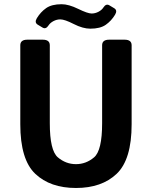

<svg xmlns="http://www.w3.org/2000/svg" viewBox="-20 -892 734 928"><path d="M162.1 -772.9Q145.5 -783.2 158.2 -804.2Q176.3 -834 203.1 -852.8Q230 -871.6 277.8 -871.6Q312 -871.6 357.9 -849.1Q403.8 -826.7 422.9 -826.7Q439.9 -826.7 455.8 -835Q471.7 -843.3 479.5 -855.5Q492.7 -876 508.8 -866.2L532.2 -852.1Q548.8 -841.8 536.1 -820.8Q518.1 -791 491.2 -772.2Q464.4 -753.4 416.5 -753.4Q380.4 -753.4 336.4 -775.9Q292.5 -798.3 271.5 -798.3Q254.4 -798.3 238.5 -790Q222.7 -781.7 214.8 -769.5Q201.7 -749 185.5 -758.8ZM78.1 -291.5V-673.3Q78.1 -700.2 112.3 -700.2H186.5Q220.7 -700.2 220.7 -673.3V-296.4Q220.7 -164.6 259.5 -131.6Q298.3 -98.6 347.2 -98.6Q396 -98.6 434.8 -131.6Q473.6 -164.6 473.6 -296.4V-673.3Q473.6 -700.2 507.8 -700.2H582Q616.2 -700.2 616.2 -673.3V-291.5Q616.2 -120.6 543.9 -52Q471.7 16.6 347.2 16.6Q222.7 16.6 150.4 -52Q78.1 -120.6 78.1 -291.5Z"/></svg>

Font: Istok Web
Style: Bold
Weight: 700
Designer: Andrey V. Panov
Foundry: Andrey V. Panov
Version: Version 1.0.2g